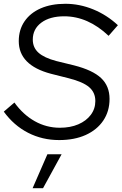

<svg xmlns="http://www.w3.org/2000/svg" viewBox="-21 -729 642 1013"><path d="M291 10Q202 10 127 -28.5Q52 -67 -1 -140L55 -188Q101 -124 162.5 -89.5Q224 -55 295 -55Q350 -55 392 -73Q434 -91 458 -123Q482 -155 482 -196Q482 -241 449.5 -269Q417 -297 342 -316L247 -340Q78 -385 78 -512Q78 -572 108.5 -616.5Q139 -661 194 -685Q249 -709 324 -709Q399 -709 471 -679.5Q543 -650 601 -596L552 -540Q443 -643 318 -643Q242 -643 197 -609.5Q152 -576 152 -520Q152 -478 182 -451Q212 -424 276 -407L370 -384Q468 -359 512.5 -317Q557 -275 557 -207Q557 -142 524 -93Q491 -44 431.5 -17Q372 10 291 10ZM151 264 229 85H304L206 264Z"/></svg>

Font: Red Hat Display
Style: Italic
Weight: 400
Italic angle: -12°
Designer: Pentagram, MCKL
Foundry: Pentagram, MCKL
Version: Version 1.023; ttfautohint (v1.8.3)